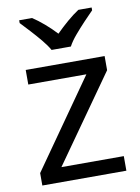

<svg xmlns="http://www.w3.org/2000/svg" viewBox="-86 -824 642 882"><g transform="rotate(-10 235.0 -383.0)"><path d="M431 0H39V-58L327 -468H56V-536H424V-470L140 -68H431ZM189 -606Q176 -629 154 -655.5Q132 -682 108 -708Q84 -734 66 -753V-766H126Q152 -749 180 -725Q208 -701 233 -674Q260 -701 288 -725Q316 -749 342 -766H404V-753Q385 -734 360.5 -708Q336 -682 313.5 -655.5Q291 -629 279 -606Z"/></g></svg>

Font: Noto Sans Myanmar UI
Style: Regular
Weight: 400
Designer: Monotype Design Team
Foundry: Monotype Imaging Inc.
Version: Version 2.103; ttfautohint (v1.8.4.7-5d5b)